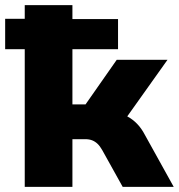

<svg xmlns="http://www.w3.org/2000/svg" viewBox="-20 -725 694 745"><path d="M76 0V-534H0V-652H76V-705H261V-651H438V-534H261V-320H312L433 -493H630L450 -240L428 -287Q454 -284 474.5 -273Q495 -262 512 -244.5Q529 -227 542 -202L654 0H456L377 -142Q368 -158 358.5 -167Q349 -176 337.5 -180.5Q326 -185 310 -185H261V0Z"/></svg>

Font: Nunito Sans 9pt Black
Style: Regular
Weight: 900
Version: Version 3.101;gftools[0.9.27]